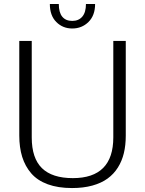

<svg xmlns="http://www.w3.org/2000/svg" viewBox="-20 -932 728 963"><path d="M342.3 -789.1Q294.9 -789.1 262.5 -821.5Q230 -854 230 -912.1H274.9Q274.9 -869.6 292.2 -848.4Q309.6 -827.1 342.3 -827.1Q374.5 -827.1 392.8 -848.6Q411.1 -870.1 411.1 -912.1H457Q457 -854.5 423.8 -821.8Q390.6 -789.1 342.3 -789.1ZM341.3 11.2Q271 11.2 219.2 -7.8Q167.5 -26.9 136.7 -62.5Q106 -98.1 91.3 -145.3Q76.7 -192.4 76.7 -252.4V-726.6H139.2V-242.7Q139.2 -138.7 190.4 -88.6Q241.7 -38.6 345.2 -38.6Q548.3 -38.6 548.3 -243.2V-726.6H610.8V-251.5Q610.8 -203.6 601.3 -164.1Q591.8 -124.5 571.3 -91.8Q550.8 -59.1 519.5 -36.4Q488.3 -13.7 443.1 -1.2Q397.9 11.2 341.3 11.2Z"/></svg>

Font: Oxygen Light
Style: Regular
Weight: 300
Designer: vernon adams
Foundry: Vernon Adams
Version: Version Release 0.2.3 webfont; ttfautohint (v0.93.3-1d66) -l